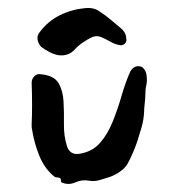

<svg xmlns="http://www.w3.org/2000/svg" viewBox="-20 -449 439 473"><path d="M291 -354Q293 -347 287.5 -341.5Q282 -336 274 -338Q263 -340 251.5 -346.5Q240 -353 229.5 -357.5Q219 -362 208 -358Q197 -353 185 -345Q173 -337 163 -326Q148 -310 124 -313Q113 -315 101.5 -321Q90 -327 81 -334Q74 -342 72.5 -352Q71 -362 78 -370Q98 -397 127.5 -411.5Q157 -426 190 -429Q211 -431 225 -421Q239 -412 251.5 -401.5Q264 -391 276 -381Q291 -369 291 -354ZM341 -264Q343 -250 340.5 -239.5Q338 -229 338 -214Q338 -207 336.5 -194Q335 -181 335 -173Q334 -153 328.5 -134.5Q323 -116 318 -100Q308 -71 294 -45Q287 -34 278 -28Q265 -18 250 -13Q235 -8 220 -4Q209 -2 198 -4Q182 -7 165 0.5Q148 8 131 0Q130 -2 130 -5.5Q130 -9 128 -10Q125 -12 120.5 -12Q116 -12 115 -13Q90 -33 77 -65Q64 -97 59 -130Q58 -134 58 -137Q58 -140 58 -144Q59 -163 59 -190.5Q59 -218 58 -245Q58 -255 65 -261.5Q72 -268 81 -266Q113 -263 124 -244.5Q135 -226 136.5 -199.5Q138 -173 137.5 -143.5Q137 -114 145 -89Q152 -67 175 -70Q207 -75 226 -96.5Q245 -118 257.5 -149Q270 -180 279.5 -213Q289 -246 301 -273Q308 -285 319 -286Q327 -286 331 -283Q340 -275 341 -264Z"/></svg>

Font: Slackside One
Style: Regular
Weight: 400
Version: Version 1.000